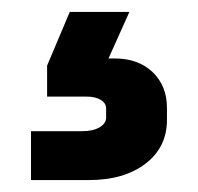

<svg xmlns="http://www.w3.org/2000/svg" viewBox="-20 -52 332 322"><path d="M32 168H118Q136 168 147 161.5Q158 155 158 145V130Q158 121 149 115.5Q140 110 125 110H59V58L97 -32H197L162 46H172Q212 46 236 69Q260 92 260 129V149Q260 195 224 222.5Q188 250 129 250H32Z"/></svg>

Font: Bai Jamjuree
Style: Bold
Weight: 700
Designer: Katatrad Aksorn Co.,Ltd.
Foundry: Cadson Demak Co.,Ltd.
Version: Version 1.000; ttfautohint (v1.6)